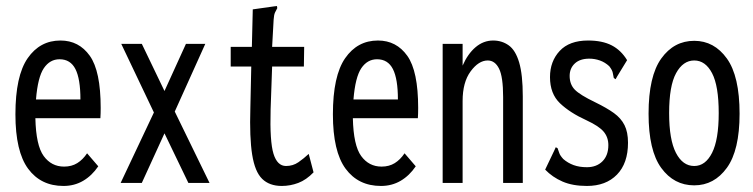

<svg xmlns="http://www.w3.org/2000/svg" viewBox="-20 -605 2490 635"><path d="M190 10Q115 10 73 -47Q31 -104 31 -227Q31 -354 71.5 -412.5Q112 -471 180 -471Q241 -471 277 -420.5Q313 -370 313 -248Q313 -229 312 -214H97Q99 -124 124.5 -89Q150 -54 192 -54Q217 -54 235.5 -65.5Q254 -77 268 -98L305 -55Q284 -24 255 -7Q226 10 190 10ZM99 -276H246Q246 -344 229.5 -376.5Q213 -409 177 -409Q145 -409 125 -379.5Q105 -350 99 -276Z M379 0 489 -233 381 -460H449L524 -304L595 -460H659L558 -236L673 0H603L524 -164L449 0Z M912 10Q871 10 847 -13.5Q823 -37 814 -93.5Q805 -150 808 -247L811 -385H743V-450H813L816 -574L887 -584L896 -585L897 -578Q893 -571 889.5 -563.5Q886 -556 885 -540L880 -450H986L985 -385H880L875 -243Q872 -137 884.5 -96.5Q897 -56 926 -56Q949 -56 967 -68.5Q985 -81 1001 -96L1017 -35Q993 -10 966.5 0Q940 10 912 10Z M1240 10Q1165 10 1123 -47Q1081 -104 1081 -227Q1081 -354 1121.5 -412.5Q1162 -471 1230 -471Q1291 -471 1327 -420.5Q1363 -370 1363 -248Q1363 -229 1362 -214H1147Q1149 -124 1174.5 -89Q1200 -54 1242 -54Q1267 -54 1285.5 -65.5Q1304 -77 1318 -98L1355 -55Q1334 -24 1305 -7Q1276 10 1240 10ZM1149 -276H1296Q1296 -344 1279.5 -376.5Q1263 -409 1227 -409Q1195 -409 1175 -379.5Q1155 -350 1149 -276Z M1444 0V-460H1510V-388Q1527 -427 1553 -449Q1579 -471 1611 -471Q1640 -471 1662.5 -455Q1685 -439 1697 -398.5Q1709 -358 1709 -286V0H1644V-284Q1644 -351 1630.5 -378Q1617 -405 1593 -405Q1563 -405 1536.5 -369Q1510 -333 1510 -271V0Z M1921 10Q1874 10 1840.5 -4.5Q1807 -19 1783 -44L1814 -109L1818 -118L1824 -115Q1827 -108 1829.5 -99.5Q1832 -91 1843 -79Q1858 -66 1877 -59Q1896 -52 1921 -52Q1953 -52 1972.5 -71.5Q1992 -91 1992 -125Q1992 -151 1976.5 -169.5Q1961 -188 1920 -207Q1865 -232 1832 -263.5Q1799 -295 1799 -350Q1799 -402 1831 -436.5Q1863 -471 1925 -471Q1972 -471 2003 -455Q2034 -439 2054 -406L2021 -352L2016 -343L2010 -347Q2008 -356 2006.5 -364.5Q2005 -373 1995 -386Q1981 -399 1964 -405Q1947 -411 1929 -411Q1898 -411 1881 -395Q1864 -379 1864 -354Q1864 -326 1881 -308.5Q1898 -291 1948 -267Q1987 -248 2010.5 -231Q2034 -214 2045.5 -191Q2057 -168 2057 -133Q2057 -65 2020.5 -27.5Q1984 10 1921 10Z M2276 8Q2209 8 2167 -49.5Q2125 -107 2125 -229Q2125 -353 2167 -411.5Q2209 -470 2276 -470Q2342 -470 2384 -411.5Q2426 -353 2426 -229Q2426 -108 2384 -50Q2342 8 2276 8ZM2276 -56Q2313 -56 2335 -99.5Q2357 -143 2357 -231Q2357 -321 2335 -363Q2313 -405 2276 -405Q2239 -405 2216 -363Q2193 -321 2193 -231Q2193 -143 2215.5 -99.5Q2238 -56 2276 -56Z"/></svg>

Font: Inconsolata ExtraCondensed Medium
Style: Regular
Weight: 500
Width: 2
Monospace: yes
Designer: Raph Levien, Cyreal, Brenton Simpson
Foundry: Raph Levien, Cyreal, Google
Version: Version 3.001; ttfautohint (v1.8.2.53-6de2)